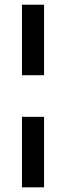

<svg xmlns="http://www.w3.org/2000/svg" viewBox="-20 -802 284 822"><path d="M74.1 -480V-781.8H168.6V-480ZM168.6 -301.8V0H74.1V-301.8Z"/></svg>

Font: Spartan MB SemBd
Style: Regular
Weight: 600
Designer: Matt Bailey, Mirko Velimirovic
Foundry: Matt Bailey
Version: Version 1.005